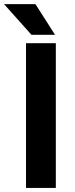

<svg xmlns="http://www.w3.org/2000/svg" viewBox="-55 -923 367 943"><path d="M119.1 -902.8 215.3 -752H99.6L-35.2 -902.8ZM219.2 -710.9V0H72.8V-710.9Z"/></svg>

Font: Mardoto
Style: Bold
Weight: 700
Designer: Christian Robertson, Vahan Hovhannisyan
Foundry: Google
Version: Version 1.000